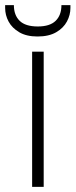

<svg xmlns="http://www.w3.org/2000/svg" viewBox="-52 -727 294 747"><path d="M73 0V-526H118V0ZM94 -585Q51 -585 23 -601.5Q-5 -618 -18.5 -643Q-32 -668 -32 -696V-707H2Q2 -668 24.5 -646Q47 -624 95 -624Q142 -624 164.5 -646Q187 -668 187 -707H222V-696Q222 -669 208.5 -643.5Q195 -618 166.5 -601.5Q138 -585 94 -585Z"/></svg>

Font: DM Sans 9pt ExtraLight
Style: Regular
Weight: 250
Version: Version 4.004;gftools[0.9.30]